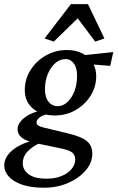

<svg xmlns="http://www.w3.org/2000/svg" viewBox="-60 -668 558 911"><path d="M148.4 222.7Q87.9 222.7 45.9 208.5Q3.9 194.3 -18.1 169.9Q-40 145.5 -40 117.2Q-40 81.1 -7.3 50.3Q25.4 19.5 89.8 0L130.9 9.8Q90.8 28.3 69.3 52.2Q47.9 76.2 47.9 106.4Q47.9 137.7 75.7 158.7Q103.5 179.7 162.1 179.7Q201.2 179.7 231.4 167.5Q261.7 155.3 279.3 134.3Q296.9 113.3 296.9 88.9Q296.9 65.4 279.8 53.7Q262.7 42 214.8 33.2L106.4 10.7L96.7 6.8Q61.5 0 42.5 -15.6Q23.4 -31.2 23.4 -54.7Q23.4 -83 54.7 -108.4Q85.9 -133.8 148.4 -148.4L164.1 -126Q140.6 -121.1 127 -109.9Q113.3 -98.6 113.3 -86.9Q113.3 -78.1 121.1 -72.8Q128.9 -67.4 148.4 -62.5L261.7 -35.2Q325.2 -20.5 351.6 1Q377.9 22.5 377.9 61.5Q377.9 104.5 346.2 141.1Q314.5 177.7 262.7 200.2Q210.9 222.7 148.4 222.7ZM201.2 -120.1Q135.7 -120.1 96.7 -152.8Q57.6 -185.5 57.6 -240.2Q57.6 -293 85 -335.9Q112.3 -378.9 157.7 -404.8Q203.1 -430.7 257.8 -430.7Q299.8 -430.7 331.1 -414.6Q362.3 -398.4 379.4 -370.6Q396.5 -342.8 396.5 -306.6Q396.5 -255.9 369.6 -213.4Q342.8 -170.9 298.3 -145.5Q253.9 -120.1 201.2 -120.1ZM212.9 -164.1Q238.3 -164.1 259.3 -183.1Q280.3 -202.1 293 -234.9Q305.7 -267.6 305.7 -307.6Q305.7 -345.7 290.5 -366.7Q275.4 -387.7 251 -387.7Q224.6 -387.7 202.1 -368.2Q179.7 -348.6 166.5 -315.9Q153.3 -283.2 153.3 -244.1Q153.3 -206.1 170.4 -185.1Q187.5 -164.1 212.9 -164.1ZM462.9 -355.5 351.6 -364.3 319.3 -404.3 477.5 -420.9ZM435.5 -485.4 391.6 -470.7 283.2 -615.2H343.8L195.3 -470.7L151.4 -485.4L276.4 -648.4H357.4Z"/></svg>

Font: Crimson Pro Medium
Style: Italic
Weight: 500
Italic angle: -12°
Designer: Jacques Le Bailly
Foundry: Baron von Fonthausen
Version: Version 1.003